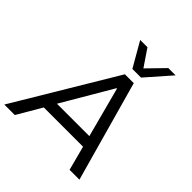

<svg xmlns="http://www.w3.org/2000/svg" viewBox="-250 -1103 1269 1269"><g transform="rotate(45 384.5 -468.5)"><path d="M-4 0 418 -705H501L698 0H606L553 -201L592 -171H163L211 -200L94 0ZM444 -601 227 -231 205 -250H575L546 -231L448 -601ZM428 -765 329 -937H397L477 -819L592 -937H660L509 -765Z"/></g></svg>

Font: Nunito Sans 7pt
Style: Italic
Weight: 400
Italic angle: -9°
Designer: Vernon Adams
Foundry: Vernon Adams
Version: Version 3.101;gftools[0.9.27]